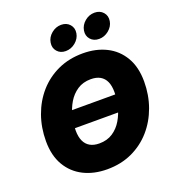

<svg xmlns="http://www.w3.org/2000/svg" viewBox="-167 -1084 1108 1222"><g transform="rotate(-20 386.5 -472.5)"><path d="M644 -420.9 625.5 -306.6H180.2L198.7 -420.9ZM350.1 9.8Q260.3 9.8 190.9 -25.1Q121.6 -60.1 82.3 -127.2Q43 -194.3 43 -291.5Q43 -382.8 71.8 -463.6Q100.6 -544.4 154.5 -606Q208.5 -667.5 284.2 -702.4Q359.9 -737.3 453.6 -737.3Q543 -737.3 612.1 -702.6Q681.2 -668 720.7 -600.6Q760.3 -533.2 760.3 -435.5Q760.3 -344.2 731.2 -263.7Q702.1 -183.1 648.2 -121.6Q594.2 -60.1 518.8 -25.1Q443.4 9.8 350.1 9.8ZM358.4 -162.1Q411.6 -162.1 449.7 -187.3Q487.8 -212.4 512.2 -253.7Q536.6 -294.9 548.1 -343Q559.6 -391.1 559.6 -437Q559.6 -479.5 546.9 -507.8Q534.2 -536.1 508.8 -550.8Q483.4 -565.4 445.3 -565.4Q392.6 -565.4 354.2 -540Q315.9 -514.6 291.5 -473.6Q267.1 -432.6 255.6 -384.5Q244.1 -336.4 244.1 -290.5Q244.1 -248.5 257.1 -220Q270 -191.4 295.4 -176.8Q320.8 -162.1 358.4 -162.1ZM584.5 -787.6Q547.9 -787.6 526.6 -812Q505.4 -836.4 511.2 -871.1Q517.1 -906.2 546.4 -930.7Q575.7 -955.1 612.3 -955.1Q648.9 -955.1 670.4 -930.7Q691.9 -906.2 686 -871.1Q680.2 -836.4 650.4 -812Q620.6 -787.6 584.5 -787.6ZM358.4 -787.6Q322.3 -787.6 301 -812Q279.8 -836.4 285.6 -871.1Q291 -906.2 320.6 -930.7Q350.1 -955.1 386.2 -955.1Q422.9 -955.1 444.3 -930.7Q465.8 -906.2 460 -871.1Q454.1 -836.4 424.6 -812Q395 -787.6 358.4 -787.6Z"/></g></svg>

Font: Inter 16pt Black
Style: Italic
Weight: 900
Italic angle: -9.3988°
Version: Version 4.001;git-66647c0bb